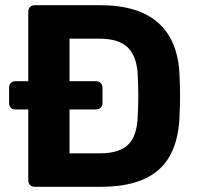

<svg xmlns="http://www.w3.org/2000/svg" viewBox="-20 -720 765 740"><path d="M114 0Q103 0 96 -7Q89 -14 89 -25V-298H39Q28 -298 21.5 -305Q15 -312 15 -323V-382Q15 -393 21.5 -400Q28 -407 39 -407H89V-675Q89 -686 96 -693Q103 -700 114 -700H365Q515 -700 591.5 -630.5Q668 -561 672 -427Q673 -405 673.5 -386.5Q674 -368 674 -350Q674 -332 673.5 -313.5Q673 -295 672 -274Q667 -133 592.5 -66.5Q518 0 368 0ZM248 -129H365Q440 -129 474.5 -163Q509 -197 511 -276Q512 -298 512.5 -316Q513 -334 513 -351Q513 -368 512.5 -386Q512 -404 511 -425Q509 -500 474 -535.5Q439 -571 363 -571H248V-407H350Q361 -407 368 -400Q375 -393 375 -382V-323Q375 -312 368 -305Q361 -298 350 -298H248Z"/></svg>

Font: Fz Rubik SemBd
Style: Regular
Weight: 600
Designer: Hubert and Fischer
Foundry: Hubert and Fischer
Version: Vit hóa bi FontZin.com